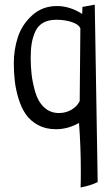

<svg xmlns="http://www.w3.org/2000/svg" viewBox="-20 -534 483 834"><path d="M337.9 -503.9 391.6 -513.7 404.3 256.8Q373 272.5 330.1 280.3Q331.1 257.8 331.1 209Q331.1 103.5 323.2 0Q275.4 27.3 222.7 27.3Q178.7 27.3 145.5 9.3Q112.3 -8.8 92.8 -36.6Q73.2 -64.5 61 -104Q48.8 -143.6 44.4 -180.7Q40 -217.8 40 -259.8Q40 -318.4 57.6 -372.6Q75.2 -426.8 119.6 -467.3Q164.1 -507.8 227.5 -507.8Q283.2 -507.8 336.9 -473.6Q337.9 -483.4 337.9 -503.9ZM326.2 -94.7 329.1 -410.2Q323.2 -427.7 292.5 -438Q261.7 -448.2 224.6 -448.2Q190.4 -448.2 167.5 -435.1Q144.5 -421.9 133.3 -397Q122.1 -372.1 117.7 -345.2Q113.3 -318.4 113.3 -282.2Q113.3 -246.1 117.2 -211.4Q121.1 -176.8 132.8 -135.3Q144.5 -93.8 170.9 -68.4Q197.3 -43 236.3 -43Q265.6 -43 290 -57.1Q314.5 -71.3 326.2 -94.7Z"/></svg>

Font: Neucha
Style: Regular
Weight: 400
Designer: Jovanny Lemonad
Foundry: Jovanny Lemonad
Version: Version 001.001